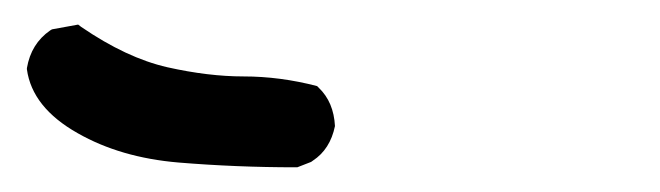

<svg xmlns="http://www.w3.org/2000/svg" viewBox="-20 -210 540 157"><path d="M46.4 -188Q83.5 -162.6 116.9 -155Q150.4 -147.5 179.2 -147.5Q209 -147.5 239.3 -139.6L240.7 -138.2Q252.9 -126.5 253.9 -106.9Q250 -87.9 235.8 -78.6L234.4 -77.6L223.1 -73.2H221.7Q173.3 -73.2 126 -77.1Q78.6 -81.1 43.5 -101.1Q6.3 -122.1 2 -153.3V-154.3Q5.4 -174.3 21 -185.1L22.5 -186L43.9 -189.9Z"/></svg>

Font: Bakudai
Style: Bold
Weight: 700
Version: Version 1.48